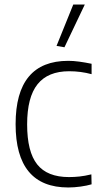

<svg xmlns="http://www.w3.org/2000/svg" viewBox="-20 -819 466 849"><path d="M230 -616 304 -799H355L265 -610ZM282 10Q49 10 49 -270Q49 -550 282 -550Q304 -550 330 -546.5Q356 -543 385 -537V-491Q337 -504 286 -504Q192 -504 146 -446.5Q100 -389 100 -269Q100 -148 144.5 -92Q189 -36 285 -36Q308 -36 331.5 -38.5Q355 -41 384 -48L385 -4Q365 2 336.5 6Q308 10 282 10Z"/></svg>

Font: Encode Sans Narrow
Style: ExtraLight
Weight: 200
Designer: Pablo Impallari, Andres Torresi
Foundry: Pablo Impallari, Andres Torresi
Version: Version 1.000; ttfautohint (v1.00) -l 8 -r 50 -G 200 -x 14 -